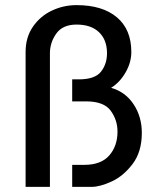

<svg xmlns="http://www.w3.org/2000/svg" viewBox="-20 -730 599 750"><path d="M534 -211Q534 -137 498 -89.5Q462 -42 416 -21Q370 0 338 0H262V-86H309Q375 -86 407 -123Q439 -160 439 -216Q439 -261 412.5 -297.5Q386 -334 316 -334H262V-420H288Q351 -420 374.5 -450Q398 -480 398 -522Q398 -574 367 -604Q336 -634 279 -634Q225 -634 200 -599Q175 -564 175 -522V0H80V-527Q80 -584 108.5 -625.5Q137 -667 182.5 -688.5Q228 -710 279 -710Q380 -710 436.5 -662.5Q493 -615 493 -527Q493 -486 470.5 -447Q448 -408 414 -387Q470 -371 502 -322.5Q534 -274 534 -211Z"/></svg>

Font: Violet Sans
Style: Regular
Weight: 400
Designer: Calvin Waterman
Foundry: Violet Office
Version: Version 1.013